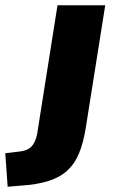

<svg xmlns="http://www.w3.org/2000/svg" viewBox="-121 -515 433 728"><path d="M-92 193 -101 66 -51 60Q-17 57 -1.5 40.5Q14 24 20 -8L97 -495H278L204 -29Q195 26 179 65.5Q163 105 135 131Q107 157 63.5 171Q20 185 -44 189Z"/></svg>

Font: Nunito Sans 11pt Black
Style: Italic
Weight: 900
Italic angle: -9°
Version: Version 3.101;gftools[0.9.27]